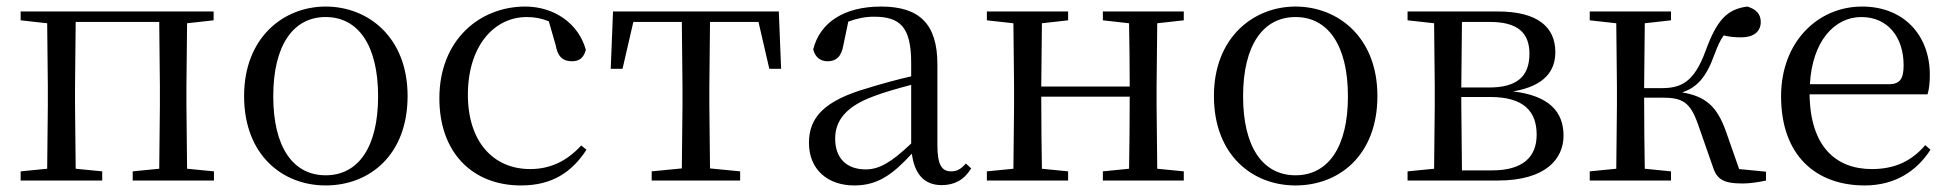

<svg xmlns="http://www.w3.org/2000/svg" viewBox="-20 -551 5955 586"><path d="M43 -489 124 -480 126 -288V-229L124 -36L43 -28V0H292V-28L211 -36L209 -229V-288L211 -484H466L468 -288V-229L466 -36L385 -28V0H633V-28L551 -36L549 -229V-288L551 -480L632 -489V-516H43Z M974 15C1107 15 1224 -77 1224 -258C1224 -438 1103 -531 974 -531C846 -531 725 -437 725 -258C725 -78 842 15 974 15ZM974 -16C875 -16 814 -101 814 -257C814 -413 875 -499 974 -499C1073 -499 1134 -413 1134 -257C1134 -101 1073 -16 974 -16Z M1570 15C1665 15 1725 -25 1770 -94L1754 -107C1709 -58 1658 -35 1598 -35C1486 -35 1408 -118 1408 -262C1408 -408 1486 -499 1588 -499C1611 -499 1633 -495 1655 -486L1676 -413C1682 -378 1698 -364 1726 -364C1748 -364 1762 -375 1768 -399C1746 -479 1672 -531 1583 -531C1445 -531 1321 -430 1321 -251C1321 -84 1423 15 1570 15Z M2060 0H2239V-28L2147 -37L2145 -229V-288L2147 -484H2295L2328 -341H2364L2357 -516H1851L1844 -341H1880L1913 -484H2061L2063 -288V-229L2061 -37L1969 -28V0Z M2854 14C2893 14 2923 -2 2944 -37L2928 -52C2912 -34 2900 -28 2883 -28C2856 -28 2841 -45 2841 -108V-355C2841 -479 2785 -531 2669 -531C2556 -531 2482 -482 2462 -400C2468 -377 2483 -364 2506 -364C2531 -364 2548 -377 2554 -413L2569 -485C2596 -495 2621 -500 2647 -500C2726 -500 2761 -470 2761 -359V-318C2717 -308 2670 -295 2628 -282C2496 -244 2449 -193 2449 -115C2449 -32 2508 15 2587 15C2659 15 2704 -18 2763 -82C2771 -22 2799 14 2854 14ZM2761 -113C2698 -53 2662 -34 2622 -34C2566 -34 2529 -66 2529 -128C2529 -183 2562 -226 2646 -257C2680 -270 2720 -281 2761 -292Z M3346 -489 3426 -480C3427 -426 3428 -346 3428 -287H3158L3160 -480L3240 -489V-516H2992V-489L3073 -480L3075 -288V-229L3073 -36L2992 -28V0H3240V-28L3160 -36C3159 -92 3158 -177 3158 -256H3428C3428 -177 3427 -92 3426 -36L3346 -28V0H3593V-28L3512 -36L3510 -229V-288L3512 -480L3593 -489V-516H3346Z M3934 15C4067 15 4184 -77 4184 -258C4184 -438 4063 -531 3934 -531C3806 -531 3685 -437 3685 -258C3685 -78 3802 15 3934 15ZM3934 -16C3835 -16 3774 -101 3774 -257C3774 -413 3835 -499 3934 -499C4033 -499 4094 -413 4094 -257C4094 -101 4033 -16 3934 -16Z M4356 0H4551C4699 0 4752 -67 4752 -137C4752 -210 4708 -259 4598 -272C4698 -289 4727 -338 4727 -392C4727 -467 4675 -516 4551 -516H4276V-489L4357 -480L4359 -288V-229L4357 -36L4276 -28V0ZM4442 -484H4528C4613 -484 4648 -450 4648 -387C4648 -317 4609 -284 4525 -284H4440ZM4440 -255H4528C4632 -255 4670 -210 4670 -140C4670 -71 4627 -31 4534 -31H4442L4440 -229Z M5206 -47C5219 -4 5238 9 5299 9C5320 9 5348 5 5370 0V-27L5288 -35L5247 -152C5220 -227 5185 -257 5114 -269C5157 -283 5187 -313 5212 -383C5222 -410 5230 -428 5241 -443C5256 -439 5273 -437 5295 -437C5331 -437 5354 -454 5354 -484C5354 -508 5340 -523 5313 -531C5250 -523 5219 -488 5185 -394C5150 -300 5111 -282 5051 -282H4998L5000 -480L5080 -489V-516H4832V-489L4913 -480L4915 -288V-229L4913 -36L4832 -28V0H5080V-28L5000 -36C4999 -92 4998 -176 4998 -253H5052C5115 -253 5138 -240 5162 -173Z M5671 15C5761 15 5828 -26 5872 -94L5856 -108C5815 -60 5764 -35 5693 -35C5583 -35 5505 -104 5503 -263H5863C5868 -279 5870 -299 5870 -323C5870 -441 5793 -531 5663 -531C5530 -531 5416 -425 5416 -257C5416 -76 5523 15 5671 15ZM5504 -294C5511 -424 5578 -499 5661 -499C5742 -499 5790 -437 5790 -352C5790 -312 5780 -294 5745 -294Z"/></svg>

Font: Source Han Serif CN
Style: Regular
Weight: 400
Designer: Ryoko NISHIZUKA 西塚涼子 (kana & ideographs); Frank Grießhammer (Latin, Greek & Cyrillic); Wenlong ZHANG 张文龙 (bopomofo); San
Foundry: Adobe
Version: Version 2.003;hotconv 1.1.1;makeotfexe 2.6.0